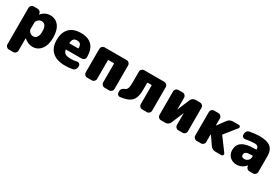

<svg xmlns="http://www.w3.org/2000/svg" viewBox="73 -1582 4154 2855"><g transform="rotate(30 2150.5 -155.0)"><path d="M333 -130Q372 -130 395 -162.5Q418 -195 418 -260Q418 -390 333 -390Q301 -390 274.5 -366Q248 -342 248 -315V-205Q248 -178 274.5 -154Q301 -130 333 -130ZM403 -530Q495 -530 549 -460.5Q603 -391 603 -260Q603 -132 546.5 -61Q490 10 403 10Q324 10 256 -50Q255 -51 254 -51Q253 -51 253 -50V163Q253 186 236 203Q219 220 196 220H120Q97 220 80 203Q63 186 63 163V-463Q63 -486 80 -503Q97 -520 120 -520H188Q212 -520 229 -503.5Q246 -487 247 -463V-455Q247 -454 248 -454Q249 -454 250 -455Q312 -530 403 -530Z M1000 -310Q1009 -310 1009 -319Q1008 -365 989.5 -385Q971 -405 934 -405Q895 -405 875.5 -385.5Q856 -366 851 -318Q851 -310 859 -310ZM929 -530Q1183 -530 1184 -262Q1184 -238 1166 -221.5Q1148 -205 1123 -205H861Q852 -205 854 -196Q863 -154 893.5 -137Q924 -120 989 -120Q1030 -120 1089 -132Q1110 -137 1127 -123.5Q1144 -110 1144 -88V-72Q1144 -47 1128.5 -26.5Q1113 -6 1089 -2Q1028 10 959 10Q817 10 740.5 -59.5Q664 -129 664 -260Q664 -390 732 -460Q800 -530 929 -530Z M1718 -520Q1741 -520 1757.5 -503Q1774 -486 1774 -463V-57Q1774 -34 1757.5 -17Q1741 0 1718 0H1636Q1613 0 1596 -17Q1579 -34 1579 -57V-376Q1579 -385 1571 -385H1483Q1475 -385 1475 -376V-57Q1475 -34 1458 -17Q1441 0 1418 0H1336Q1313 0 1296.5 -17Q1280 -34 1280 -57V-463Q1280 -486 1296.5 -503Q1313 -520 1336 -520Z M2363 -520Q2386 -520 2403 -503Q2420 -486 2420 -463V-57Q2420 -34 2403 -17Q2386 0 2363 0H2282Q2259 0 2242 -17Q2225 -34 2225 -57V-376Q2225 -385 2216 -385H2158Q2149 -385 2149 -376V-255Q2149 -129 2095.5 -70Q2042 -11 1906 5Q1883 8 1866.5 -7.5Q1850 -23 1850 -47V-68Q1850 -90 1865.5 -108Q1881 -126 1905 -134Q1936 -145 1947.5 -176Q1959 -207 1959 -275V-463Q1959 -486 1976 -503Q1993 -520 2016 -520Z M2977 -520Q3000 -520 3017 -503Q3034 -486 3034 -463V-57Q3034 -34 3017 -17Q3000 0 2977 0H2902Q2879 0 2862 -17Q2845 -34 2845 -57V-259L2844 -260L2843 -259L2757 -52Q2747 -28 2726 -14Q2705 0 2679 0H2603Q2580 0 2563 -17Q2546 -34 2546 -57V-463Q2546 -486 2563 -503Q2580 -520 2603 -520H2679Q2702 -520 2718.5 -503Q2735 -486 2735 -463V-261L2736 -260L2737 -261L2823 -468Q2833 -492 2854.5 -506Q2876 -520 2902 -520Z M3505 -263 3666 -46Q3676 -32 3668 -16Q3660 0 3643 0H3542Q3484 0 3452 -46L3353 -189Q3353 -190 3351 -190Q3350 -190 3350 -189V-57Q3350 -34 3333 -17Q3316 0 3293 0H3217Q3194 0 3177 -17Q3160 -34 3160 -57V-463Q3160 -486 3177 -503Q3194 -520 3217 -520H3293Q3316 -520 3333 -503Q3350 -486 3350 -463V-341Q3350 -340 3351 -340L3353 -341L3451 -474Q3484 -520 3542 -520H3643Q3660 -520 3667.5 -505Q3675 -490 3665 -476L3505 -277Q3500 -270 3505 -263Z M4053 -210V-216Q4053 -225 4044 -225H4013Q3913 -225 3913 -165Q3913 -120 3963 -120Q4002 -120 4027.5 -144.5Q4053 -169 4053 -210ZM3993 -530Q4125 -530 4184 -482Q4243 -434 4243 -330V-57Q4243 -34 4226 -17Q4209 0 4186 0H4123Q4099 0 4082 -16.5Q4065 -33 4064 -57V-65Q4064 -66 4063 -66Q4062 -66 4061 -65Q3997 10 3903 10Q3833 10 3788 -34.5Q3743 -79 3743 -150Q3743 -330 4013 -330H4044Q4053 -330 4053 -339V-340Q4053 -400 3983 -400Q3923 -400 3828 -382Q3807 -378 3790 -391.5Q3773 -405 3773 -427V-443Q3773 -468 3788.5 -488Q3804 -508 3828 -512Q3927 -530 3993 -530Z"/></g></svg>

Font: Rounded Mplus 1c Black
Style: Regular
Weight: 900
Version: Version 1.059.20150529